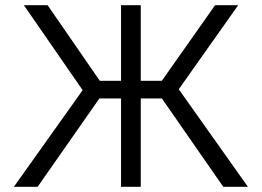

<svg xmlns="http://www.w3.org/2000/svg" viewBox="-20 -720 1008 740"><path d="M840.5 0 580 -375 809 -700H898L669 -376L935.5 0ZM33.5 0 298.5 -372.5 72 -700H163.5L387.5 -375.5L125 0ZM446.5 0V-340.5H331V-408.5H446.5V-700H522.5V-408.5H637.5V-340.5H522.5V0Z"/></svg>

Font: Geologica Roman ExtraLight
Style: Regular
Weight: 250
Designer: Sindre Bremnes, Frode Helland
Foundry: Monokrom Skriftforlag AS
Version: Version 1.010;gftools[0.9.28]